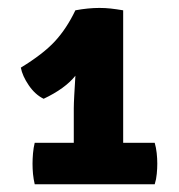

<svg xmlns="http://www.w3.org/2000/svg" viewBox="-20 -777 452 484"><path d="M290.5 -372H166V-504Q166 -515 167.2 -537.2Q168.5 -559.5 170 -585Q171.5 -610.5 171 -630L170 -751Q186 -754 201.2 -755.5Q216.5 -757 230.5 -757Q245.5 -757 259 -755.5Q272.5 -754 290.5 -751ZM116 -417Q126 -417 142 -417Q158 -417 166 -417H290.5Q299.5 -417 317.8 -417Q336 -417 345 -417H370Q373.5 -405 375 -391.2Q376.5 -377.5 376.5 -364.5Q376.5 -352.5 375.2 -338.8Q374 -325 370 -312.5H67.5Q64.5 -325.5 63.2 -338.5Q62 -351.5 62 -364.5Q62 -376 63.2 -390.5Q64.5 -405 67.5 -417ZM32.5 -606.5Q89 -641 118.5 -673Q148 -705 170 -751L211 -677.5Q196 -618.5 170 -586Q144 -553.5 90 -528Q68.5 -538.5 52.5 -562Q36.5 -585.5 32.5 -606.5Z"/></svg>

Font: Signika
Style: Bold
Weight: 700
Designer: Anna Giedry
Foundry: Anna Giedry
Version: Version 2.001